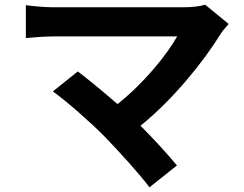

<svg xmlns="http://www.w3.org/2000/svg" viewBox="-20 -732 1040 817"><path d="M425 -151C490 -84 574 9 616 65L733 -28C694 -75 635 -140 578 -197C719 -311 847 -471 919 -588C927 -601 939 -614 953 -630L853 -712C832 -705 798 -701 760 -701C652 -701 268 -701 205 -701C171 -701 116 -706 90 -710V-570C111 -572 165 -577 205 -577C281 -577 646 -577 734 -577C687 -495 593 -379 480 -289C417 -344 351 -398 311 -428L205 -343C265 -300 367 -210 425 -151Z"/></svg>

Font: Noto Sans Mono CJK TC
Style: Bold
Weight: 700
Designer: Ryoko NISHIZUKA 西塚涼子 (kana, bopomofo & ideographs); Paul D. Hunt (Latin, Greek & Cyrillic); Sandoll Communications 산돌커뮤니
Foundry: Adobe
Version: Version 2.004;hotconv 1.0.118;makeotfexe 2.5.65603